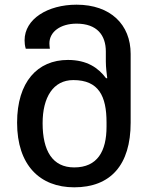

<svg xmlns="http://www.w3.org/2000/svg" viewBox="-20 -790 650 820"><path d="M297 10C452 10 538 -85 538 -266V-560C538 -685 452 -770 307 -770C184 -770 85 -709 85 -618C85 -607 86 -595 90 -582H193C192 -589 191 -597 191 -605C191 -654 238 -689 307 -689C395 -689 432 -639 432 -570V-527C432 -502 436 -473 438 -456H433C400 -500 352 -534 270 -534C140 -534 53 -440 53 -266C53 -85 150 10 297 10ZM297 -75C204 -75 162 -146 162 -264C162 -374 207 -448 293 -448C402 -448 435 -379 435 -267V-249C435 -144 396 -75 297 -75Z"/></svg>

Font: Noto Sans Georgian Medium
Style: Regular
Weight: 500
Designer: Monotype Design Team, Akaki Razmadze
Foundry: Google LLC
Version: Version 2.005